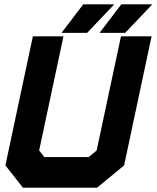

<svg xmlns="http://www.w3.org/2000/svg" viewBox="-20 -868 724 888"><path d="M86 0 5 -103 132 -700H273.5L161 -172L185 -141.5H390L427 -172L539.5 -700H681L554 -103L429 0ZM135.5 -71H409.5L490.5 -135.5L595.5 -629.5L490.5 -135.5L409.5 -71H135.5L82.5 -136.5L187.5 -629.5L82.5 -136.5ZM440.5 -716 541 -848H684.5L559 -716ZM348 -747H347.5L403.5 -812.5H404ZM264.5 -716 365 -848H508.5L383 -716ZM524 -747H523.5L579.5 -812.5H580Z"/></svg>

Font: Tourney Thin Black
Style: Italic
Weight: 900
Italic angle: -12°
Version: Version 1.015